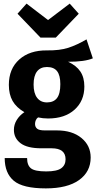

<svg xmlns="http://www.w3.org/2000/svg" viewBox="-20 -824 534 1063"><path d="M494 -501Q449 -482 357 -482Q403 -461 425 -428Q447 -395 447 -345Q447 -266 393 -217Q339 -168 246 -168Q217 -168 191 -174Q183 -169 178.5 -159Q174 -149 174 -138Q174 -121 185.5 -111.5Q197 -102 228 -102H295Q380 -102 431 -60Q482 -18 482 48Q482 127 417.5 173Q353 219 234 219Q106 219 56 176.5Q6 134 6 51H130Q130 91 151.5 108Q173 125 236 125Q295 125 319 107.5Q343 90 343 58Q343 -3 266 -3H209Q131 -3 94 -31Q57 -59 57 -105Q57 -134 72.5 -159.5Q88 -185 115 -203Q70 -229 49.5 -265.5Q29 -302 29 -354Q29 -443 86.5 -494.5Q144 -546 240 -545Q311 -544 358.5 -559.5Q406 -575 459 -606ZM166 -356Q166 -308 185.5 -282.5Q205 -257 240 -257Q277 -257 295.5 -281Q314 -305 314 -358Q314 -407 296 -430Q278 -453 240 -453Q204 -453 185 -428.5Q166 -404 166 -356ZM416 -748 289 -616H204L77 -748L127 -804L246 -713L366 -804Z"/></svg>

Font: Fira Sans Condensed SemiBold
Style: Regular
Weight: 600
Width: 3
Designer: bBox Type GmbH & Carrois Corporate GbR & Edenspiekermann AG
Foundry: bBox Type GmbH & Carrois Corporate GbR & Edenspiekermann AG
Version: Version 4.301